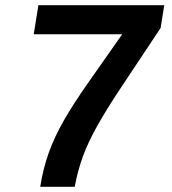

<svg xmlns="http://www.w3.org/2000/svg" viewBox="-20 -720 663 740"><path d="M135 0Q146 -70 168 -131.5Q190 -193 226.5 -256.5Q263 -320 317 -397L451 -588H110L128 -700H613L599 -612L450 -388Q392 -301 356 -237Q320 -173 299.5 -117Q279 -61 268 0Z"/></svg>

Font: Georama SemiBold
Style: Italic
Weight: 600
Italic angle: -9°
Designer: Jean-Baptiste Levee
Foundry: Production Type
Version: Version 1.000